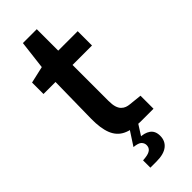

<svg xmlns="http://www.w3.org/2000/svg" viewBox="-284 -720 949 949"><g transform="rotate(-45 190.5 -245.5)"><path d="M258 0Q200 0 163 -17.5Q126 -35 109.5 -76Q93 -117 94 -184L98 -436H14V-516L102 -536L120 -686H217V-536H353V-436H217V-185Q217 -159 222 -142.5Q227 -126 236.5 -116.5Q246 -107 257 -103Q268 -99 280 -98L347 -91V0ZM130 195V144L150 142Q173 139 184.5 129.5Q196 120 196 103Q196 89 185.5 78Q175 67 143 64L193 52Q231 52 253.5 68Q276 84 276 118Q276 154 250 174.5Q224 195 173 195ZM143 64 195 -16H251L200 64Z"/></g></svg>

Font: Exo Thin SemiBold
Style: Regular
Weight: 600
Version: Version 2.000